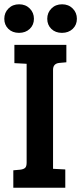

<svg xmlns="http://www.w3.org/2000/svg" viewBox="-30 -874 378 894"><path d="M94 -117V-577L37 -580V-665H279V-584L246 -581Q217 -578 217 -549V-88L274 -85V0H32V-81L65 -84Q80 -86 87 -92.5Q94 -99 94 -117ZM258.5 -721Q228 -721 209 -739.5Q190 -758 190 -786.5Q190 -815 209.5 -834.5Q229 -854 259 -854Q289 -854 308.5 -834.5Q328 -815 328 -786.5Q328 -758 308.5 -739.5Q289 -721 258.5 -721ZM58.5 -721Q28 -721 9 -739.5Q-10 -758 -10 -786.5Q-10 -815 9.5 -834.5Q29 -854 59 -854Q89 -854 108.5 -834.5Q128 -815 128 -786.5Q128 -758 108.5 -739.5Q89 -721 58.5 -721Z"/></svg>

Font: Bree Serif
Style: Regular
Weight: 400
Designer: Veronika Burian, Jos Scaglione
Foundry: TypeTogether
Version: Version 1.002